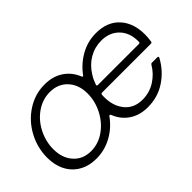

<svg xmlns="http://www.w3.org/2000/svg" viewBox="-71 -887 1224 1224"><g transform="rotate(-45 541.0 -274.5)"><path d="M43 -216Q43 -306 85.5 -385Q128 -464 201.5 -511.5Q275 -559 361 -559Q435 -559 487.5 -524Q540 -489 564 -428Q567 -422 570 -422Q574 -422 577 -427Q621 -487 685.5 -523Q750 -559 824 -559Q926 -559 983 -497Q1040 -435 1040 -332Q1040 -305 1035 -272Q1034 -263 1024 -263H585Q576 -263 574.5 -256.5Q573 -250 573 -233Q573 -152 616 -100Q659 -48 735 -48Q798 -48 850 -81Q902 -114 932 -166Q936 -173 944 -173H992Q997 -173 999.5 -170Q1002 -167 1000 -163Q959 -86 887.5 -38Q816 10 725 10Q652 10 600 -25Q548 -60 524 -122Q522 -127 518.5 -127.5Q515 -128 511 -124Q467 -62 401.5 -26Q336 10 261 10Q195 10 145.5 -18.5Q96 -47 69.5 -98Q43 -149 43 -216ZM515 -325Q515 -403 470 -452Q425 -501 351 -501Q285 -501 229.5 -462.5Q174 -424 141.5 -360.5Q109 -297 109 -227Q109 -147 153.5 -97.5Q198 -48 271 -48Q337 -48 393 -87.5Q449 -127 482 -191Q515 -255 515 -325ZM969 -316Q979 -316 979 -326V-332Q979 -409 933.5 -455Q888 -501 815 -501Q755 -501 704.5 -471.5Q654 -442 621 -388Q605 -364 592 -327L591 -323Q591 -316 600 -316Z"/></g></svg>

Font: Open Sauce Two Light Italic
Style: Regular
Weight: 300
Italic angle: -10°
Designer: Alfredo Marco Pradil
Foundry: Creative Sauce Fz LLC
Version: Version 1.477